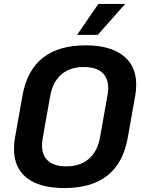

<svg xmlns="http://www.w3.org/2000/svg" viewBox="-20 -942 722 974"><path d="M51 -186Q51 -218 56 -243L94 -457Q139 -712 415 -712Q538 -712 604.5 -660Q671 -608 671 -513Q671 -482 666 -457L628 -243Q583 12 307 12Q182 12 116.5 -39Q51 -90 51 -186ZM487 -243 525 -457Q529 -483 529 -494Q529 -547 497.5 -574.5Q466 -602 405 -602Q335 -602 291.5 -564.5Q248 -527 235 -457L197 -243Q193 -217 193 -206Q193 -153 224.5 -125.5Q256 -98 316 -98Q386 -98 430 -135.5Q474 -173 487 -243ZM479 -922H615L476 -765H371Z"/></svg>

Font: KoHo
Style: Bold Italic
Weight: 700
Italic angle: -10°
Version: Version 1.000; ttfautohint (v1.6)